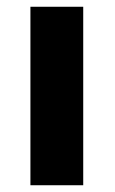

<svg xmlns="http://www.w3.org/2000/svg" viewBox="-20 -548 341 568"><path d="M226.2 0V-528H70V0Z"/></svg>

Font: Asimov
Style: Wid
Weight: 500
Designer: Google
Version: Version 2.000980; 2014